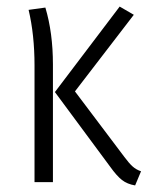

<svg xmlns="http://www.w3.org/2000/svg" viewBox="-20 -554 453 584"><path d="M208 -276 358 -77Q372 -58 383 -48Q394 -38 409 -33L391 10Q367 6 351 -6.5Q335 -19 315 -47L147 -274L344 -534L387 -509ZM141 -358V0H85V-355Q85 -448 67 -524L118 -531Q141 -454 141 -358Z"/></svg>

Font: Fira Sans Extra Condensed Light
Style: Regular
Weight: 300
Width: 1
Designer: Carrois Corporate & Edenspiekermann AG
Foundry: Carrois Corporate GbR & Edenspiekermann AG
Version: Version 4.203